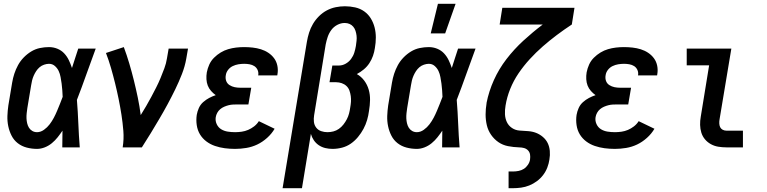

<svg xmlns="http://www.w3.org/2000/svg" viewBox="-20 -776 4040 1011"><path d="M175 8Q147 8 120.5 1Q94 -6 73.5 -22Q53 -38 41 -61.5Q29 -85 23.5 -111.5Q18 -138 19 -165.5Q20 -193 24 -221L44 -341Q48 -365 55.5 -388Q63 -411 75 -433Q87 -455 105 -473.5Q123 -492 144.5 -505Q166 -518 190 -523Q214 -528 238 -528Q261 -528 282 -519.5Q303 -511 318 -495Q333 -479 342.5 -459Q352 -439 359 -418Q367 -444 375.5 -469.5Q384 -495 392 -520H484Q459 -453 435 -385Q411 -317 385 -250Q390 -188 392.5 -125.5Q395 -63 400 0H308Q308 -22 308.5 -44Q309 -66 309 -88Q297 -70 283.5 -53Q270 -36 253 -22Q236 -8 215.5 0Q195 8 175 8ZM175 -80Q194 -80 211.5 -92.5Q229 -105 241.5 -121.5Q254 -138 263.5 -156Q273 -174 280.5 -192Q288 -210 295.5 -228.5Q303 -247 310 -266Q309 -284 308 -301.5Q307 -319 304.5 -336Q302 -353 299 -370Q296 -387 289 -402Q282 -417 269 -428.5Q256 -440 238 -440Q226 -440 212.5 -435.5Q199 -431 188.5 -422Q178 -413 170.5 -401.5Q163 -390 157.5 -377.5Q152 -365 149 -352.5Q146 -340 144 -327L124 -207Q122 -194 120.5 -180Q119 -166 119.5 -153Q120 -140 123 -127Q126 -114 132.5 -103.5Q139 -93 150 -86.5Q161 -80 175 -80Z M626 0Q633 -44 629.5 -87Q626 -130 619.5 -172Q613 -214 604.5 -255.5Q596 -297 586 -337.5Q576 -378 564.5 -418Q553 -458 538 -497L632 -528Q648 -485 661 -441Q674 -397 685 -352.5Q696 -308 705.5 -262.5Q715 -217 721 -170Q736 -194 750 -218Q764 -242 777 -266.5Q790 -291 802.5 -315.5Q815 -340 825.5 -365.5Q836 -391 845.5 -416.5Q855 -442 859 -468L868 -520H970L961 -468Q954 -427 938 -386Q922 -345 903 -306Q884 -267 863 -228Q842 -189 819.5 -151Q797 -113 774 -75Q751 -37 727 0Z M1218 8Q1190 8 1163.5 4.5Q1137 1 1112 -7.5Q1087 -16 1066.5 -31.5Q1046 -47 1033 -68.5Q1020 -90 1016 -117Q1012 -144 1016 -171Q1019 -189 1027 -207Q1035 -225 1049.5 -238Q1064 -251 1081 -260Q1098 -269 1116 -275Q1103 -284 1091.5 -297Q1080 -310 1074 -325.5Q1068 -341 1067 -359Q1066 -377 1069 -395Q1073 -416 1082 -436Q1091 -456 1107 -472Q1123 -488 1142 -499.5Q1161 -511 1181.5 -517Q1202 -523 1223 -525.5Q1244 -528 1265 -528Q1288 -528 1310.5 -525.5Q1333 -523 1354 -516.5Q1375 -510 1393 -498Q1411 -486 1423.5 -469Q1436 -452 1440.5 -430Q1445 -408 1441 -385L1440 -379H1339L1340 -381Q1342 -396 1336 -408.5Q1330 -421 1319 -428Q1308 -435 1294 -437.5Q1280 -440 1266 -440Q1251 -440 1235.5 -437.5Q1220 -435 1205.5 -428Q1191 -421 1181 -408Q1171 -395 1169 -380Q1166 -364 1171 -350Q1176 -336 1188.5 -328Q1201 -320 1215.5 -317Q1230 -314 1246 -314H1303L1288 -226H1231Q1219 -226 1207.5 -225.5Q1196 -225 1184 -222Q1172 -219 1160.5 -214Q1149 -209 1139.5 -201Q1130 -193 1124 -182Q1118 -171 1116 -159Q1113 -140 1121 -122.5Q1129 -105 1144.5 -95.5Q1160 -86 1179 -83Q1198 -80 1218 -80Q1235 -80 1252.5 -82.5Q1270 -85 1286.5 -92Q1303 -99 1318 -110.5Q1333 -122 1343 -138L1426 -98Q1411 -72 1386.5 -50Q1362 -28 1334.5 -15Q1307 -2 1277 3Q1247 8 1218 8Z M1468 215 1596 -556Q1600 -580 1607.5 -604Q1615 -628 1628 -650Q1641 -672 1659.5 -690.5Q1678 -709 1700.5 -721Q1723 -733 1747.5 -738Q1772 -743 1796 -743Q1824 -743 1850.5 -737Q1877 -731 1898 -716Q1919 -701 1932.5 -679Q1946 -657 1952.5 -631.5Q1959 -606 1959 -578.5Q1959 -551 1954 -523Q1951 -502 1944 -482Q1937 -462 1925 -443.5Q1913 -425 1895.5 -410.5Q1878 -396 1859 -386Q1882 -373 1898 -351.5Q1914 -330 1921.5 -304Q1929 -278 1928.5 -249.5Q1928 -221 1923 -192Q1920 -168 1913 -144Q1906 -120 1894 -97.5Q1882 -75 1865 -54.5Q1848 -34 1827 -19.5Q1806 -5 1781 1.5Q1756 8 1731 8Q1711 8 1692.5 3.5Q1674 -1 1658.5 -11.5Q1643 -22 1632.5 -37.5Q1622 -53 1617 -71L1570 215ZM1704 -80Q1720 -80 1735.5 -84Q1751 -88 1764.5 -97.5Q1778 -107 1788.5 -120.5Q1799 -134 1806.5 -148.5Q1814 -163 1818 -178.5Q1822 -194 1824 -209Q1827 -225 1828 -240Q1829 -255 1827 -270Q1825 -285 1820 -299Q1815 -313 1804.5 -323Q1794 -333 1779.5 -338Q1765 -343 1750 -343H1715L1730 -431H1765Q1783 -431 1800 -440.5Q1817 -450 1828.5 -465.5Q1840 -481 1845.5 -498.5Q1851 -516 1854 -534Q1856 -548 1857.5 -561.5Q1859 -575 1857.5 -588Q1856 -601 1852 -613.5Q1848 -626 1840 -635.5Q1832 -645 1820.5 -650Q1809 -655 1795 -655Q1775 -655 1756 -645Q1737 -635 1724.5 -618Q1712 -601 1705.5 -581.5Q1699 -562 1695 -542L1634 -169Q1631 -151 1633 -134Q1635 -117 1645 -104Q1655 -91 1671 -85.5Q1687 -80 1704 -80Z M2175 8Q2147 8 2120.5 1Q2094 -6 2073.5 -22Q2053 -38 2041 -61.5Q2029 -85 2023.5 -111.5Q2018 -138 2019 -165.5Q2020 -193 2024 -221L2044 -341Q2048 -365 2055.5 -388Q2063 -411 2075 -433Q2087 -455 2105 -473.5Q2123 -492 2144.5 -505Q2166 -518 2190 -523Q2214 -528 2238 -528Q2261 -528 2282 -519.5Q2303 -511 2318 -495Q2333 -479 2342.5 -459Q2352 -439 2359 -418Q2367 -444 2375.5 -469.5Q2384 -495 2392 -520H2484Q2459 -453 2435 -385Q2411 -317 2385 -250Q2390 -188 2392.5 -125.5Q2395 -63 2400 0H2308Q2308 -22 2308.5 -44Q2309 -66 2309 -88Q2297 -70 2283.5 -53Q2270 -36 2253 -22Q2236 -8 2215.5 0Q2195 8 2175 8ZM2175 -80Q2194 -80 2211.5 -92.5Q2229 -105 2241.5 -121.5Q2254 -138 2263.5 -156Q2273 -174 2280.5 -192Q2288 -210 2295.5 -228.5Q2303 -247 2310 -266Q2309 -284 2308 -301.5Q2307 -319 2304.5 -336Q2302 -353 2299 -370Q2296 -387 2289 -402Q2282 -417 2269 -428.5Q2256 -440 2238 -440Q2226 -440 2212.5 -435.5Q2199 -431 2188.5 -422Q2178 -413 2170.5 -401.5Q2163 -390 2157.5 -377.5Q2152 -365 2149 -352.5Q2146 -340 2144 -327L2124 -207Q2122 -194 2120.5 -180Q2119 -166 2119.5 -153Q2120 -140 2123 -127Q2126 -114 2132.5 -103.5Q2139 -93 2150 -86.5Q2161 -80 2175 -80ZM2248 -600 2286 -756H2379L2324 -600Z M2658 215V127H2681Q2696 127 2711 124Q2726 121 2738.5 113Q2751 105 2760 91.5Q2769 78 2771 64Q2773 50 2771 37.5Q2769 25 2760.5 16Q2752 7 2739.5 3.5Q2727 0 2713 0Q2683 -1 2655 -6.5Q2627 -12 2604.5 -27.5Q2582 -43 2566 -66Q2550 -89 2543.5 -116.5Q2537 -144 2537 -173Q2537 -202 2542 -232V-234Q2554 -295 2580.5 -354Q2607 -413 2647 -465Q2687 -517 2736 -562Q2785 -607 2838 -647H2611L2625 -735H3005L2991 -647Q2950 -620 2912 -591.5Q2874 -563 2838 -531.5Q2802 -500 2769.5 -464.5Q2737 -429 2710.5 -390Q2684 -351 2666.5 -307.5Q2649 -264 2642 -220Q2638 -197 2639 -174.5Q2640 -152 2649 -133Q2658 -114 2676 -102Q2694 -90 2716 -88.5Q2738 -87 2760.5 -85.5Q2783 -84 2802.5 -76.5Q2822 -69 2838.5 -55Q2855 -41 2864 -22.5Q2873 -4 2875 18.5Q2877 41 2873 64Q2870 85 2862 106Q2854 127 2840 145.5Q2826 164 2807 178Q2788 192 2767 200.5Q2746 209 2724 212Q2702 215 2681 215Z M3218 8Q3190 8 3163.5 4.5Q3137 1 3112 -7.5Q3087 -16 3066.5 -31.5Q3046 -47 3033 -68.5Q3020 -90 3016 -117Q3012 -144 3016 -171Q3019 -189 3027 -207Q3035 -225 3049.5 -238Q3064 -251 3081 -260Q3098 -269 3116 -275Q3103 -284 3091.5 -297Q3080 -310 3074 -325.5Q3068 -341 3067 -359Q3066 -377 3069 -395Q3073 -416 3082 -436Q3091 -456 3107 -472Q3123 -488 3142 -499.5Q3161 -511 3181.5 -517Q3202 -523 3223 -525.5Q3244 -528 3265 -528Q3288 -528 3310.5 -525.5Q3333 -523 3354 -516.5Q3375 -510 3393 -498Q3411 -486 3423.5 -469Q3436 -452 3440.5 -430Q3445 -408 3441 -385L3440 -379H3339L3340 -381Q3342 -396 3336 -408.5Q3330 -421 3319 -428Q3308 -435 3294 -437.5Q3280 -440 3266 -440Q3251 -440 3235.5 -437.5Q3220 -435 3205.5 -428Q3191 -421 3181 -408Q3171 -395 3169 -380Q3166 -364 3171 -350Q3176 -336 3188.5 -328Q3201 -320 3215.5 -317Q3230 -314 3246 -314H3303L3288 -226H3231Q3219 -226 3207.5 -225.5Q3196 -225 3184 -222Q3172 -219 3160.5 -214Q3149 -209 3139.5 -201Q3130 -193 3124 -182Q3118 -171 3116 -159Q3113 -140 3121 -122.5Q3129 -105 3144.5 -95.5Q3160 -86 3179 -83Q3198 -80 3218 -80Q3235 -80 3252.5 -82.5Q3270 -85 3286.5 -92Q3303 -99 3318 -110.5Q3333 -122 3343 -138L3426 -98Q3411 -72 3386.5 -50Q3362 -28 3334.5 -15Q3307 -2 3277 3Q3247 8 3218 8Z M3805 0Q3783 0 3762 -3.5Q3741 -7 3723 -17Q3705 -27 3692 -42.5Q3679 -58 3673 -77.5Q3667 -97 3666.5 -118.5Q3666 -140 3670 -162L3714 -432H3596V-520H3831L3769 -148Q3767 -137 3767.5 -126Q3768 -115 3772 -106.5Q3776 -98 3785 -93Q3794 -88 3805 -88H3892V0Z"/></svg>

Font: Iosevka Curly Semibold
Style: Italic
Weight: 600
Italic angle: -9°
Monospace: yes
Designer: Belleve Invis
Foundry: Belleve Invis
Version: Version 22.1.2; ttfautohint (v1.8.4)